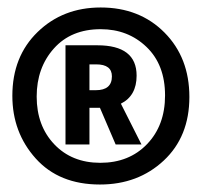

<svg xmlns="http://www.w3.org/2000/svg" viewBox="-20 -613 540 513"><path d="M486 -354Q486 -459 419.5 -526Q353 -593 249 -593Q148 -593 80.5 -527.5Q13 -462 13 -357Q13 -259 75.5 -189.5Q138 -120 247 -120Q349 -120 417.5 -184Q486 -248 486 -354ZM78 -355Q78 -432 124 -483.5Q170 -535 249 -535Q322 -535 371.5 -487.5Q421 -440 421 -358Q421 -278 373 -228Q325 -178 248 -178Q172 -178 125 -227.5Q78 -277 78 -355ZM219 -441H237Q279 -441 279 -409Q279 -372 236 -372H219ZM219 -227V-325H247L289 -227H358L303 -336Q345 -357 345 -411Q345 -492 240 -492H155V-227Z"/></svg>

Font: Noto Sans Mono UI Condensed ExtraBold
Style: Regular
Weight: 800
Width: 3
Designer: Monotype Design team
Foundry: Monotype Imaging Inc.
Version: 1.000